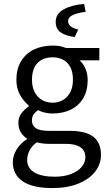

<svg xmlns="http://www.w3.org/2000/svg" viewBox="-20 -729 543 973"><path d="M116.2 -27.3Q96.7 -39.6 85 -59.3Q73.2 -79.1 73.2 -106.4Q73.2 -134.3 87.9 -154.1Q102.5 -173.8 126 -189.9V-193.8Q98.6 -216.8 80.8 -249.3Q63 -281.7 63 -324.7Q63 -379.4 86.7 -418.7Q110.4 -458 151.9 -478Q193.4 -498 246.1 -498Q268.1 -498 284.2 -494.9Q300.3 -491.7 314.5 -485.8H483.4V-423.3H383.3Q401.9 -406.7 413.1 -380.6Q424.3 -354.5 424.3 -322.8Q424.3 -269 401.6 -231Q378.9 -192.9 338.6 -173.3Q298.3 -153.8 246.1 -153.8Q207.5 -153.8 172.4 -170.9Q170.4 -169.4 160.4 -160.6Q150.4 -151.9 146 -141.6Q141.6 -131.3 141.6 -118.7Q141.6 -93.8 161.1 -79.8Q180.7 -65.9 227.5 -65.9H332Q415.5 -65.9 453.6 -35.6Q491.7 -5.4 491.7 56.6Q491.7 102.1 462.4 140.4Q433.1 178.7 377.2 201.4Q321.3 224.1 245.1 224.1Q146 224.1 95.5 190.2Q44.9 156.2 44.9 92.8Q44.9 60.1 64 28.8Q83 -2.4 116.2 -23.4ZM246.1 -438.5Q197.8 -438.5 169.9 -409.4Q142.1 -380.4 142.1 -324.7Q142.1 -288.1 156 -261.7Q169.9 -235.4 193.6 -221.9Q217.3 -208.5 246.1 -208.5Q274.9 -208.5 298.3 -221.7Q321.8 -234.9 335.7 -261Q349.6 -287.1 349.6 -324.7Q349.6 -380.4 321.8 -409.4Q293.9 -438.5 246.1 -438.5ZM412.6 67.9Q412.6 34.2 387.5 17.1Q362.3 0 314 0H229.5Q195.3 0 166.5 -7.8Q141.6 9.8 129.6 33.9Q117.7 58.1 117.7 82.5Q117.7 122.1 153.3 144.3Q189 166.5 257.8 166.5Q305.2 166.5 340.3 152.8Q375.5 139.2 394 116.7Q412.6 94.2 412.6 67.9ZM406.2 -709 414.1 -668.9Q371.6 -663.6 348.4 -652.6Q325.2 -641.6 325.2 -623Q325.2 -605 338.9 -595Q352.5 -585 376.5 -579.1L358.4 -541Q307.6 -548.8 284.9 -566.6Q262.2 -584.5 262.2 -618.2Q262.2 -659.2 303 -681.6Q343.7 -704.1 406.2 -709Z"/></svg>

Font: Varta
Style: Regular
Weight: 400
Designer: Joana Correia, Viktoriya Grabowska, Eben Sorkin
Foundry: Sorkin Type
Version: Version 1.002; ttfautohint (v1.3) -l 8 -r 24 -G 200 -x 12 -H